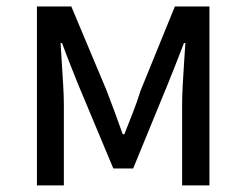

<svg xmlns="http://www.w3.org/2000/svg" viewBox="-20 -563 747 583"><path d="M92.1 0V-543.4H196.5L303.8 -287.8Q316.6 -253.8 328.9 -221.2Q341.1 -188.6 352.6 -155.5H357.6Q370.6 -188.6 383.5 -221.2Q396.3 -253.8 406.9 -287.8L511 -543.4H616V0H533V-245.5Q533 -269.7 534.7 -302.7Q536.4 -335.7 538.8 -370.1Q541.1 -404.5 542.9 -432.2H538.5Q526.5 -400.3 513.3 -367.3Q500 -334.2 488 -304L384.3 -51.4H324.1L218.4 -304Q206.4 -334.2 193.1 -367.5Q179.9 -400.7 168.5 -432.2H163.9Q165.6 -404.5 167.8 -370.1Q170 -335.7 172 -302.7Q173.9 -269.7 173.9 -245.5V0Z"/></svg>

Font: Shanggu Sans SC VF
Style: Regular
Weight: 250
Designer: GuiWonder
Version: Version 1.021